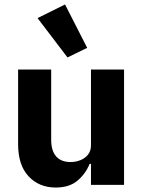

<svg xmlns="http://www.w3.org/2000/svg" viewBox="-20 -827 640 859"><path d="M387 -94H381Q364 -51 327.5 -19.5Q291 12 229 12Q155 12 108 -38Q61 -88 61 -182V-516H209V-202Q209 -153 231 -127.5Q253 -102 296 -102Q319 -102 340 -110.5Q361 -119 374 -135.5Q387 -152 387 -177V-516H535V0H387ZM148 -746 271 -807 370 -613 282 -570Z"/></svg>

Font: Lilex
Style: Regular
Weight: 400
Monospace: yes
Designer: Mike Abbink, Paul van der Laan, Pieter van Rosmalen, Mikhael Khrustik
Foundry: Mikhael Khrustik
Version: Version 2.510